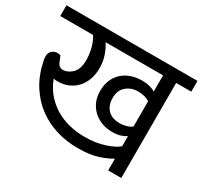

<svg xmlns="http://www.w3.org/2000/svg" viewBox="-143 -810 1045 990"><g transform="rotate(30 380.0 -315.0)"><path d="M602 -204Q590 -196 570.5 -189Q551 -182 519 -182Q489 -182 461 -191.5Q433 -201 410.5 -220.5Q388 -240 374.5 -268.5Q361 -297 361 -335Q361 -372 373.5 -401Q386 -430 408 -449.5Q430 -469 459.5 -479Q489 -489 523 -489Q548 -489 568.5 -483.5Q589 -478 602 -470V-566H260Q275 -544 287.5 -509.5Q300 -475 300 -433Q300 -397 289 -366.5Q278 -336 258 -314Q238 -292 209.5 -279.5Q181 -267 146 -267Q131 -267 122 -270Q138 -226 166.5 -192Q195 -158 232.5 -135Q270 -112 314.5 -100.5Q359 -89 409 -89Q476 -89 528 -106.5Q580 -124 602 -144ZM602 -412Q573 -430 533 -430Q492 -430 463.5 -405.5Q435 -381 435 -336Q435 -310 443 -291.5Q451 -273 464.5 -261.5Q478 -250 495 -245Q512 -240 531 -240Q548 -240 569 -245.5Q590 -251 602 -262ZM602 -70Q575 -53 528 -37Q481 -21 407 -21Q342 -21 281.5 -39Q221 -57 170.5 -94Q120 -131 84 -187Q48 -243 32 -318Q31 -322 29.5 -330.5Q28 -339 28 -350Q28 -373 46.5 -386Q65 -399 92 -391L105 -360Q111 -344 120 -338Q129 -332 138 -332Q169 -332 194.5 -357Q220 -382 220 -436Q220 -471 210.5 -507Q201 -543 185 -566H-10V-630H770V-566H680V0H602Z"/></g></svg>

Font: Mukta
Style: Regular
Weight: 400
Designer: Girish Dalvi and Yashodeep Gholap
Foundry: Ek Type
Version: Version 2.538;PS 1.001;hotconv 16.6.51;makeotf.lib2.5.65220;